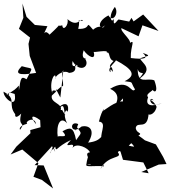

<svg xmlns="http://www.w3.org/2000/svg" viewBox="-48 -911 976 1085"><path d="M268 -408C318 -366 229 -432 250 -376C222 -453 272 -519 266 -465C257 -478 310 -521 342 -499C417 -504 339 -578 407 -528C389 -554 352 -514 362 -566C402 -495 466 -535 431 -582C458 -584 403 -563 425 -627C448 -592 497 -565 481 -619C475 -611 570 -634 555 -613C576 -622 562 -577 593 -567C601 -570 552 -532 584 -530C604 -469 569 -549 577 -503C547 -523 623 -572 604 -572C704 -519 724 -485 656 -452C712 -444 685 -453 715 -406C693 -376 683 -475 574 -409C641 -379 612 -325 587 -290C667 -374 643 -359 647 -338C602 -340 546 -289 533 -284C551 -301 531 -305 511 -224C564 -218 505 -146 531 -110C588 -155 532 -143 581 -177C511 -149 537 -116 450 -105C493 -174 459 -206 413 -196C349 -141 341 -234 394 -210C379 -164 367 -165 387 -192C417 -151 413 -165 382 -119C367 -198 347 -192 305 -169C352 -119 267 -157 279 -132C267 -209 295 -257 331 -214C304 -267 326 -304 335 -278C351 -361 270 -307 281 -288C321 -350 310 -273 323 -259C283 -312 322 -283 295 -290C308 -326 235 -329 245 -371C305 -425 225 -361 302 -425C321 -410 292 -500 310 -513L293 -360ZM252 -87C233 -21 221 -43 264 -82C271 -47 268 -81 353 -120C294 -58 386 -121 361 -74C383 -109 454 -73 460 -50C408 -46 509 33 444 18C509 16 455 5 502 -95C474 -84 446 -36 440 18C434 35 472 25 536 28C533 47 553 -5 519 45C562 -39 649 -12 618 -50C636 -77 612 -18 697 -105C667 -121 703 -99 710 -82C620 -94 694 -118 621 -94L647 -8L762 7L792 68L750 61L849 19L893 16L874 -24L833 -95L771 -118C727 -153 690 -179 688 -122C789 -169 724 -145 719 -188C727 -231 786 -169 792 -271C782 -257 826 -257 837 -307C820 -351 768 -356 820 -344C788 -378 793 -292 866 -328C812 -307 769 -311 789 -361C766 -387 843 -400 811 -421C809 -388 856 -372 824 -457C779 -474 731 -429 730 -521C742 -476 786 -525 735 -463C827 -524 751 -554 744 -581C774 -596 820 -591 759 -612C793 -580 769 -574 691 -583C688 -654 726 -699 673 -659C721 -668 629 -731 638 -752L735 -706L757 -768L848 -736L761 -829L707 -790L695 -810L682 -789L622 -801C612 -796 585 -742 598 -824C596 -765 551 -805 601 -872C627 -836 588 -780 565 -824C490 -785 516 -734 547 -770C524 -737 501 -741 480 -710C532 -683 524 -701 553 -739C553 -735 527 -785 478 -743C427 -803 477 -744 394 -748C411 -814 375 -791 421 -794C407 -815 393 -751 333 -803C343 -770 307 -731 304 -768C260 -755 321 -797 232 -715C207 -746 196 -721 184 -686L220 -763L149 -770L102 -816L79 -891L84 -810L59 -748L133 -690L125 -712L113 -663L120 -595L156 -499C56 -483 31 -493 75 -537C143 -517 140 -540 102 -463C71 -482 69 -471 59 -400C56 -454 73 -415 -12 -377C27 -367 -29 -402 35 -380C51 -290 -30 -356 -28 -393C52 -350 -9 -323 40 -263C48 -308 15 -213 72 -269C51 -191 99 -225 67 -180C66 -171 48 -197 106 -212C89 -222 147 -259 156 -209C121 -251 129 -269 179 -232L181 -192L123 -176L124 -158L44 -82L12 -38L78 -66L169 11L141 88L189 106L252 154L199 24L148 22L246 -85L264 -53Z"/></svg>

Font: Hussar Lance
Style: ExBd
Weight: 700
Foundry: Cannot Into Space Fonts, PlusOne Fonts
Version: Version 2.270